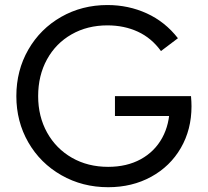

<svg xmlns="http://www.w3.org/2000/svg" viewBox="-20 -741 838 774"><path d="M45.9 -353.5Q45.9 -457 94.2 -541Q142.6 -625 226.6 -672.9Q310.5 -720.7 413.1 -720.7Q498 -720.7 571.8 -687Q645.5 -653.3 697.3 -586.9L628.9 -535.2Q590.8 -587.9 535.6 -613.3Q480.5 -638.7 413.1 -638.7Q332 -638.7 268.6 -602.5Q205.1 -566.4 169.4 -501.5Q133.8 -436.5 133.8 -353.5Q133.8 -271.5 169.9 -206.5Q206.1 -141.6 270 -105Q334 -68.4 416 -68.4Q491.2 -68.4 547.4 -99.1Q603.5 -129.9 633.8 -185.1Q664.1 -240.2 664.1 -312.5L698.2 -273.4H443.4V-353.5H750Q752 -330.1 752 -312.5Q752 -218.8 709 -144.5Q666 -70.3 589.4 -28.3Q512.7 13.7 416 13.7Q312.5 13.7 227.5 -34.7Q142.6 -83 94.2 -167Q45.9 -251 45.9 -353.5Z"/></svg>

Font: Wanted Sans Variable
Style: Regular
Weight: 400
Designer: Original Design by Kil Hyung-jin and Kang Hanbin, Wanted Lab, Inc; Hangeul from Source Han Sans by Jang Soo-young and Ka
Foundry: Wanted Lab, Inc.
Version: Version 1.003;Glyphs 3.2 (3227)